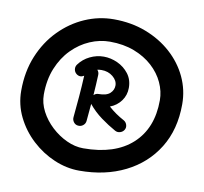

<svg xmlns="http://www.w3.org/2000/svg" viewBox="-82 -809 992 932"><g transform="rotate(10 413.5 -343.5)"><path d="M273.9 -425.8Q263.2 -434.1 261.2 -447.5Q259.3 -460.9 267.1 -471.7Q288.6 -501 321.3 -516.8Q354 -532.7 389.2 -532.7Q423.3 -532.7 456.8 -517.6Q490.2 -502.4 512.5 -473.6Q534.7 -444.8 534.7 -404.3Q534.7 -368.2 514.2 -340.1Q493.7 -312 460 -299.3Q477.1 -283.7 496.8 -270Q516.6 -256.3 537.6 -245.1Q548.8 -238.8 553 -225.6Q557.1 -212.4 550.3 -200.7Q543.5 -189.5 530.3 -185.5Q517.1 -181.6 505.4 -188Q469.2 -208 432.9 -234.6Q396.5 -261.2 368.7 -295.4L368.2 -295.9Q364.7 -253.4 360.4 -210Q358.9 -196.8 348.1 -188.2Q337.4 -179.7 323.7 -181.2Q310.5 -182.1 302 -193.1Q293.5 -204.1 294.9 -217.8Q299.8 -267.1 304.2 -320.1Q308.6 -373 311 -424.8Q291.5 -412.6 273.9 -425.8ZM377.4 -440.4Q375.5 -392.6 371.6 -339.8Q381.3 -349.6 394.5 -349.6Q434.1 -349.6 451.4 -365.7Q468.8 -381.8 468.8 -404.3Q468.8 -428.7 445.6 -447.8Q422.4 -466.8 389.2 -466.8Q378.9 -466.8 368.7 -464.4Q377.9 -454.6 377.4 -440.4ZM22.5 -300.8Q22.5 -395 54.2 -471.9Q85.9 -548.8 140.4 -604.2Q194.8 -659.7 263.4 -689.7Q332 -719.7 405.8 -719.7Q492.2 -719.7 564.7 -691.9Q637.2 -664.1 690.9 -615.7Q744.6 -567.4 774.2 -504.4Q803.7 -441.4 803.7 -371.1Q803.7 -246.1 747.6 -155.5Q691.4 -64.9 593 -15.9Q494.6 33.2 367.2 33.2Q304.2 33.2 242.9 7.1Q181.6 -19 131.8 -65.2Q82 -111.3 52.2 -171.9Q22.5 -232.4 22.5 -300.8ZM133.8 -300.8Q133.8 -259.3 154.5 -219.2Q175.3 -179.2 209.7 -147.2Q244.1 -115.2 285.2 -96.2Q326.2 -77.1 367.2 -77.1Q522.9 -77.1 608.2 -155Q693.4 -232.9 693.4 -371.1Q693.4 -415 673.8 -457.5Q654.3 -500 616.9 -534.2Q579.6 -568.4 526.4 -588.9Q473.1 -609.4 405.8 -609.4Q356 -609.4 307.6 -588.6Q259.3 -567.9 220 -528.1Q180.7 -488.3 157.2 -430.9Q133.8 -373.5 133.8 -300.8Z"/></g></svg>

Font: Mikhak-DS2-FD SemiBold
Style: Regular
Weight: 600
Designer: Amin Abedi
Version: Version 3.2